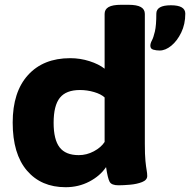

<svg xmlns="http://www.w3.org/2000/svg" viewBox="-20 -774 794 802"><path d="M254 8Q152 8 92.5 -61.5Q33 -131 33 -262Q33 -390 97 -460.5Q161 -531 273 -531Q315 -531 354 -518.5Q393 -506 417 -487V-716Q417 -735 433.5 -744.5Q450 -754 486 -754H516Q552 -754 568.5 -744.5Q585 -735 585 -716V-174Q585 -127 587.5 -102Q590 -77 592.5 -63.5Q595 -50 595 -39Q595 -22 573.5 -13.5Q552 -5 523.5 -2.5Q495 0 475 0Q446 0 438 -14.5Q430 -29 423 -76Q398 -39 353 -15.5Q308 8 254 8ZM309 -126Q342 -126 372 -142Q402 -158 417 -181V-367Q402 -381 373 -389.5Q344 -398 314 -398Q256 -398 230 -365.5Q204 -333 204 -261Q204 -191 229 -158.5Q254 -126 309 -126ZM647 -563Q633 -563 620.5 -566.5Q608 -570 608 -583Q608 -593 614.5 -605Q621 -617 627 -642.5Q633 -668 633 -717Q633 -752 694 -752Q754 -752 754 -717Q754 -673 737 -638Q720 -603 695.5 -583Q671 -563 647 -563Z"/></svg>

Font: Asap Semi Expanded ExtraBold
Style: Regular
Weight: 800
Width: 6
Designer: Pablo Cosgaya
Foundry: Omnibus-Type
Version: Version 3.001; ttfautohint (v1.8.4.7-5d5b)